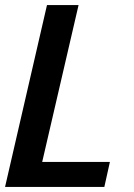

<svg xmlns="http://www.w3.org/2000/svg" viewBox="-20 -740 531 760"><path d="M0 0 166 -720H291L147 -99H415L393 0Z"/></svg>

Font: Instrument Sans SemiCondensed SemiBold Italic
Style: Regular
Weight: 600
Width: 4
Italic angle: -13°
Designer: Rodrigo Fuenzalida
Foundry: fragTYPE
Version: Version 1.000; ttfautohint (v1.8.4.7-5d5b);gftools[0.9.28]